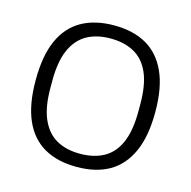

<svg xmlns="http://www.w3.org/2000/svg" viewBox="-86 -624 717 721"><g transform="rotate(15 272.0 -263.0)"><path d="M272 12Q198 12 146 -17.5Q94 -47 67 -108Q40 -169 40 -263Q40 -358 67 -418.5Q94 -479 146 -508.5Q198 -538 272 -538Q347 -538 398.5 -508.5Q450 -479 477.5 -418.5Q505 -358 505 -263Q505 -169 477.5 -108Q450 -47 398.5 -17.5Q347 12 272 12ZM272 -39Q326 -39 364.5 -60.5Q403 -82 423 -128.5Q443 -175 443 -249V-277Q443 -352 423 -398Q403 -444 364.5 -465.5Q326 -487 272 -487Q218 -487 180 -465.5Q142 -444 121.5 -398Q101 -352 101 -277V-249Q101 -175 121.5 -128.5Q142 -82 180 -60.5Q218 -39 272 -39Z"/></g></svg>

Font: Archivo SemiBold ExtraLight
Style: Regular
Weight: 250
Version: Version 2.001